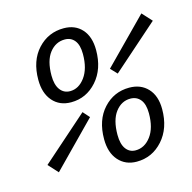

<svg xmlns="http://www.w3.org/2000/svg" viewBox="-99 -749 862 860"><g transform="rotate(-15 332.0 -319.0)"><path d="M216.8 -320.8Q163.6 -320.8 131.8 -357.2Q100.1 -393.6 100.1 -456.1Q100.1 -544.4 148.7 -597.2Q197.3 -649.9 269 -649.9Q322.3 -649.9 353.5 -615Q384.8 -580.1 384.8 -518.1Q384.8 -430.2 336.2 -375.5Q287.6 -320.8 216.8 -320.8ZM451.2 -391.1 422.9 -420.9 623 -624 664.1 -579.1ZM225.1 -370.1Q265.6 -370.1 294.4 -409.4Q323.2 -448.7 323.2 -516.1Q323.2 -558.1 306.4 -579.1Q289.6 -600.1 261.2 -600.1Q218.3 -600.1 190.2 -564Q162.1 -527.8 162.1 -459Q162.1 -416 179.2 -393.1Q196.3 -370.1 225.1 -370.1ZM432.1 12.2Q379.9 12.2 347.9 -23.9Q315.9 -60.1 315.9 -123Q315.9 -211.4 364.3 -264.2Q412.6 -316.9 483.9 -316.9Q537.6 -316.9 569.8 -282.2Q602.1 -247.6 602.1 -186Q602.1 -97.7 553 -42.7Q503.9 12.2 432.1 12.2ZM439.9 -38.1Q481.9 -38.1 511 -76.7Q540 -115.2 540 -183.1Q540 -225.6 522.7 -246.8Q505.4 -268.1 476.1 -268.1Q434.6 -268.1 406.7 -231.4Q378.9 -194.8 378.9 -126Q378.9 -83 395.5 -60.5Q412.1 -38.1 439.9 -38.1ZM82 -32.2 41 -77.1 253.9 -265.1 280.8 -234.9Z"/></g></svg>

Font: Office Code Pro Italic
Style: Regular
Weight: 400
Italic angle: -9°
Designer: Nathan Rutzky & Paul D. Hunt
Foundry: Adobe Systems Incorporated
Version: Version 1.004;PS 001.004;hotconv 1.0.70;makeotf.lib2.5.58329